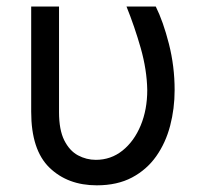

<svg xmlns="http://www.w3.org/2000/svg" viewBox="-20 -548 600 578"><path d="M73.9 -528.4H157.7V-210.2Q157.7 -157 173.5 -125.5Q189.3 -94.1 214.7 -80.4Q240.1 -66.8 268.5 -66.8Q313.9 -66.8 348.9 -94.8Q383.9 -122.9 403.6 -170.5Q423.3 -218 423.3 -277Q422.2 -337.7 403.8 -402.7Q385.3 -467.7 360.8 -528.4H448.9Q471.2 -483.7 488.5 -416Q505.7 -348.4 505.7 -277Q505.7 -220.9 492.2 -169.4Q478.7 -117.9 450.3 -77.6Q421.9 -37.3 377.5 -13.7Q333.1 9.9 271.3 9.9Q183.9 9.9 128.9 -43.3Q73.9 -96.6 73.9 -211.6Z"/></svg>

Font: Inter UI
Style: Regular
Weight: 400
Designer: Rasmus Andersson
Foundry: rsms
Version: Version 2.2